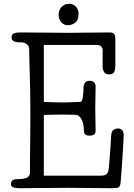

<svg xmlns="http://www.w3.org/2000/svg" viewBox="-20 -992 707 1012"><path d="M38 0ZM602 -315Q616 -315 624 -306Q632 -297 632 -282Q632 -273 630.5 -244.5Q629 -216 626.5 -179Q624 -142 621.5 -102.5Q619 -63 616 -33Q614 -8 604 -4Q594 0 574 0Q513 0 455.5 -1Q398 -2 337 -2Q276 -2 210.5 -1Q145 0 84 0Q67 0 52.5 -3.5Q38 -7 38 -21Q38 -37 47.5 -42.5Q57 -48 77 -48Q106 -48 122 -55.5Q138 -63 138 -84Q138 -117 138 -142Q138 -167 138.5 -189Q139 -211 139 -233Q139 -255 139.5 -282Q140 -309 140 -343Q140 -377 140 -425Q140 -478 139 -520Q138 -562 137 -598Q136 -634 135 -666Q134 -698 134 -730Q134 -745 128 -752.5Q122 -760 113.5 -764Q105 -768 96 -768.5Q87 -769 81 -769Q64 -769 52.5 -775Q41 -781 41 -794Q41 -812 54 -816.5Q67 -821 82 -821Q115 -821 151.5 -820.5Q188 -820 222 -820Q256 -820 285 -819.5Q314 -819 333 -819Q370 -819 393.5 -819.5Q417 -820 439.5 -820Q462 -820 489 -820.5Q516 -821 560 -821Q574 -821 581 -813.5Q588 -806 588 -785V-646Q588 -622 581 -611Q574 -600 557 -600Q535 -600 528 -613Q521 -626 521 -640V-727Q521 -737 517 -743Q513 -749 507.5 -751.5Q502 -754 495.5 -754.5Q489 -755 484 -755H211V-455Q239 -454 260 -453Q281 -452 310 -452Q322 -452 336.5 -452.5Q351 -453 364.5 -453.5Q378 -454 388.5 -454.5Q399 -455 403 -455Q409 -455 412.5 -464Q416 -473 417.5 -485.5Q419 -498 419.5 -511Q420 -524 420 -532Q420 -543 427 -554.5Q434 -566 452 -566Q466 -566 475 -559Q484 -552 484 -535Q484 -506 483 -477.5Q482 -449 482 -420Q482 -391 483 -361.5Q484 -332 484 -304Q484 -287 475 -282Q466 -277 453 -277Q434 -277 428 -285Q422 -293 422 -306Q422 -317 420 -331Q418 -345 412.5 -357.5Q407 -370 398 -378.5Q389 -387 374 -387Q363 -387 348 -387.5Q333 -388 310 -388Q281 -388 260.5 -387.5Q240 -387 211 -386V-66H510Q517 -66 524.5 -67Q532 -68 538 -71.5Q544 -75 548 -82.5Q552 -90 553 -103Q554 -115 556 -137Q558 -159 560 -184.5Q562 -210 563.5 -235Q565 -260 566 -278Q567 -299 578 -307Q589 -315 602 -315ZM289 -916Q289 -924 292 -934Q295 -944 302 -952.5Q309 -961 319.5 -966.5Q330 -972 345 -972Q365 -972 379.5 -957.5Q394 -943 394 -920Q394 -884 375.5 -871.5Q357 -859 338 -859Q318 -859 303.5 -874Q289 -889 289 -916Z"/></svg>

Font: Life Savers
Style: Bold
Weight: 700
Designer: Pablo Impallari, Rodrigo Fuenzalida, Brenda Gallo
Foundry: Pablo Impallari, Rodrigo Fuenzalida, Brenda Gallo
Version: Version 3.001; ttfautohint (v0.95) -l 8 -r 50 -G 200 -x 14 -